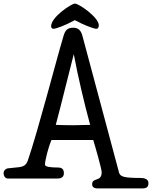

<svg xmlns="http://www.w3.org/2000/svg" viewBox="-48 -992 845 1067"><path d="M488 -832C498 -832 501 -843 501 -852C501 -895 391 -972 368 -972C350 -972 236 -898 236 -846C236 -839 240 -832 249 -832C263 -832 315 -851 368 -880C421 -851 474 -832 488 -832ZM410 -793C402 -823 387 -838 359 -838C325 -838 314 -822 305 -792C266 -663 164 -267 107 -101C98 -74 82 -66 58 -63C52 -62 6 -57 1 -57C-12 -57 -28 -47 -28 -30C-28 -12 -17 0 -5 0H273C299 0 307 -14 307 -29C307 -53 295 -61 274 -61C228 -61 202 -66 202 -77C202 -99 219 -169 238 -214H470C479 -186 517 -54 517 -35C517 22 464 -9 464 33C464 44 471 55 495 55H742C765 55 777 49 777 25C777 2 752 -3 733 -3C636 -3 619 -11 613 -35ZM362 -691C386 -563 421 -415 453 -298C429 -297 382 -296 358 -296C317 -296 303 -297 262 -298C291 -406 343 -619 362 -691Z"/></svg>

Font: Life Savers
Style: ExtraBold
Weight: 800
Designer: Pablo Impallari, Rodrigo Fuenzalida, Brenda Gallo
Foundry: Pablo Impallari, Rodrigo Fuenzalida, Brenda Gallo
Version: Version 3.000